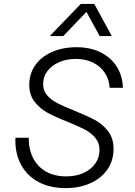

<svg xmlns="http://www.w3.org/2000/svg" viewBox="-20 -952 690 984"><path d="M59 -246H127Q127 -185 150.5 -140.5Q174 -96 217 -72Q260 -48 319 -48Q369 -48 408 -65.5Q447 -83 468.5 -114Q490 -145 490 -184Q490 -220 468 -246Q446 -272 414 -288.5Q382 -305 326 -328Q262 -353 223 -374.5Q184 -396 157 -431Q130 -466 130 -517Q130 -574 160.5 -617.5Q191 -661 246 -685.5Q301 -710 373 -710Q441 -710 494 -684.5Q547 -659 577.5 -611.5Q608 -564 610 -502H542Q539 -547 516 -580.5Q493 -614 455 -632Q417 -650 369 -650Q320 -650 282 -633Q244 -616 222.5 -587Q201 -558 201 -522Q201 -487 222 -463Q243 -439 274.5 -423Q306 -407 361 -385Q427 -358 466.5 -337Q506 -316 534 -279.5Q562 -243 562 -189Q562 -129 530.5 -83.5Q499 -38 443 -13Q387 12 316 12Q236 12 177 -19.5Q118 -51 87 -109.5Q56 -168 59 -246ZM394 -932H463L553 -767H491L423 -891L304 -767H235Z"/></svg>

Font: Azeret Mono Light
Style: Italic
Weight: 300
Italic angle: -12°
Designer: Martin Vácha
Foundry: Displaay
Version: Version 1.000; Glyphs 3.0.3, build 3074